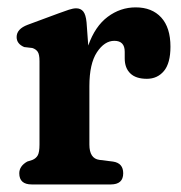

<svg xmlns="http://www.w3.org/2000/svg" viewBox="-20 -488 480 508"><path d="M209 -429 213.5 -367.5Q231.5 -418.5 265 -443.5Q298.5 -468.5 339 -468.5Q382 -468.5 406.5 -441.8Q431 -415 431 -364.5Q431 -321 413.8 -300.2Q396.5 -279.5 368.5 -279.5Q339.5 -279.5 324.8 -293.8Q310 -308 310 -333.5V-351Q310 -380 282.5 -380Q256.5 -380 236.5 -349.8Q216.5 -319.5 216.5 -260V-105.5Q216.5 -68.5 243 -65L279 -60.5Q306 -56.5 306 -29.5Q306 0 273 0H64Q31 0 31 -29.5Q31 -48.5 52 -60.5L66 -65Q75.5 -69 80 -77.2Q84.5 -85.5 84.5 -105.5V-326.5Q84.5 -344 79.8 -351Q75 -358 65.5 -361L44 -363.5Q24 -372 24 -390Q24 -411.5 53.5 -422.5L134.5 -452.5Q150.5 -458.5 162 -462.2Q173.5 -466 181.5 -466Q193.5 -466 200.2 -457.8Q207 -449.5 209 -429Z"/></svg>

Font: Fraunces 72pt S100 SemiBold
Style: Regular
Weight: 600
Version: Version 1.000; ttfautohint (v1.8.3)